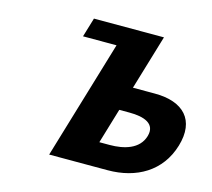

<svg xmlns="http://www.w3.org/2000/svg" viewBox="-104 -857 1084 982"><g transform="rotate(15 438.0 -366.5)"><path d="M235 -1.5 423.2 -630.5H245.7L276.3 -732.5H647L638.1 -702.8L616.5 -630.5L560.3 -442.7H676.6C828.4 -442.7 907.1 -361.9 863.9 -217.4C820.4 -72 696.4 -1.5 544.6 -1.5ZM522.2 -315.2 466.5 -129H521C597.1 -129 675.5 -150.2 697.1 -222.5C718.5 -293.9 652.8 -315.2 576.7 -315.2Z"/></g></svg>

Font: Hussar
Style: BdSuprExtOblThree
Weight: 700
Foundry: Cannot Into Space Fonts
Version: Version 2.00